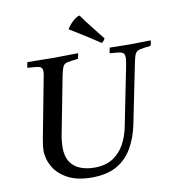

<svg xmlns="http://www.w3.org/2000/svg" viewBox="-97 -998 1006 1095"><g transform="rotate(-10 406.0 -450.0)"><path d="M348 11Q264 11 209.5 -17.5Q155 -46 128 -92Q101 -138 101 -190Q101 -198 102.5 -213Q104 -228 109 -255L171 -581Q175 -599 177 -611.5Q179 -624 179 -634Q179 -656 162.5 -661Q146 -666 92 -669Q94 -685 98 -701Q118 -701 147.5 -700.5Q177 -700 207 -699.5Q237 -699 255 -699Q282 -699 322 -700Q362 -701 391 -701Q391 -694 389 -685.5Q387 -677 385 -669Q342 -665 323 -660.5Q304 -656 297 -641.5Q290 -627 283 -593L221 -272Q215 -242 213 -221.5Q211 -201 211 -187Q211 -134 232.5 -102Q254 -70 290.5 -56Q327 -42 371 -42Q435 -42 477 -68.5Q519 -95 544.5 -140.5Q570 -186 581 -243L647 -573Q650 -589 652.5 -602.5Q655 -616 655 -629Q655 -646 648.5 -653.5Q642 -661 623.5 -664Q605 -667 569 -669Q571 -685 575 -701Q598 -701 634 -700Q670 -699 692 -699Q714 -699 748 -700Q782 -701 812 -701Q812 -684 805 -670Q762 -666 742.5 -661Q723 -656 715.5 -640.5Q708 -625 701 -589L632 -248Q616 -169 581.5 -110.5Q547 -52 490 -20.5Q433 11 348 11ZM363 -844V-847Q378 -871 400.5 -890.5Q423 -910 437 -911Q464 -873 494.5 -834.5Q525 -796 555 -758Q551 -750 546.5 -744.5Q542 -739 535 -735Q493 -763 449 -791Q405 -819 363 -844Z"/></g></svg>

Font: Tiro Devanagari Hindi
Style: Italic
Weight: 400
Italic angle: -11°
Designer: Devanagari: John Hudson & Fiona Ross, assisted by Paul Hanslow. Latin: John Hudson with Paul Hanslow, assisted by Kaja S
Foundry: Tiro Typeworks Ltd.
Version: Version 1.52